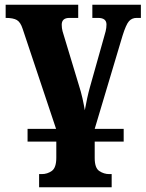

<svg xmlns="http://www.w3.org/2000/svg" viewBox="-20 -556 618 815"><path d="M97 45V-9H218L76 -434Q67 -462 51.5 -471Q36 -480 4 -480V-536H312V-480H275Q242 -480 242 -451Q242 -437 245.5 -423.5Q249 -410 252 -402L314 -197Q324 -166 330 -139Q336 -112 340 -88Q344 -111 350 -138.5Q356 -166 362 -187L420 -393Q425 -409 428.5 -423.5Q432 -438 432 -452Q432 -480 396 -480H372V-536H578V-480H560Q540 -480 527.5 -466Q515 -452 500 -404L382 -9H505V45H382V115Q382 157 401.5 170Q421 183 444 183H454V239H146V183H157Q181 183 200 169.5Q219 156 219 113V45Z"/></svg>

Font: Noto Serif SemiCondensed ExtraBold
Style: Regular
Weight: 800
Width: 4
Designer: Monotype Design Team
Foundry: Monotype Imaging Inc.
Version: Version 2.015